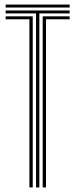

<svg xmlns="http://www.w3.org/2000/svg" viewBox="-20 -820 330 840"><path d="M137.7 0V-761.3H4.7V-774.2H284.7V-761.3H152.2V0ZM108.7 0V-735.6H4.7V-748.5H123.2V0ZM166.7 0V-748.5H284.7V-735.6H181.2V0ZM4.7 -787.1V-800H284.7V-787.1Z"/></svg>

Font: Big Shoulders Inline Thin
Style: Regular
Weight: 100
Designer: Patric King
Foundry: XO Type Co
Version: Version 2.002